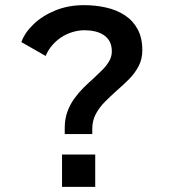

<svg xmlns="http://www.w3.org/2000/svg" viewBox="-20 -726 690 746"><path d="M231.5 -205V-228.5Q231.5 -263 241.5 -291Q251.5 -319 268 -342Q284.5 -365 304.2 -384.8Q324 -404.5 343.5 -421.5Q362.5 -439 378.8 -455.5Q395 -472 404.8 -489.5Q414.5 -507 414.5 -526Q414.5 -549.5 405.8 -565.2Q397 -581 382 -590.5Q367 -600 348.2 -604.2Q329.5 -608.5 308.5 -608.5Q284.5 -608.5 261 -601.2Q237.5 -594 217.2 -580.5Q197 -567 181.5 -548.5Q166 -530 157.5 -508.5L63 -562.5Q76 -599 110.5 -632Q145 -665 195.2 -685.5Q245.5 -706 306 -706Q352 -706 393.2 -696.5Q434.5 -687 465.8 -666.2Q497 -645.5 515 -612Q533 -578.5 533 -530.5Q533 -496 518.2 -468.2Q503.5 -440.5 480.5 -417.5Q457.5 -394.5 432.5 -373Q409 -352 387.2 -330Q365.5 -308 352 -282.5Q338.5 -257 338.5 -225.5V-205ZM221 -125.5H350V0H221Z"/></svg>

Font: Trispace Thin Medium
Style: Regular
Weight: 500
Version: Version 1.210